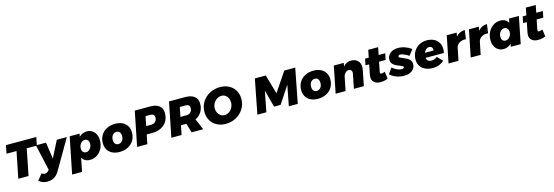

<svg xmlns="http://www.w3.org/2000/svg" viewBox="43 -2141 10869 3770"><g transform="rotate(-15 5478.0 -255.5)"><path d="M708 -701 675 -535H470L363 0H155L262 -535H59L92 -701Z M1287 -544 940 53Q894 132 833.5 167.5Q773 203 694 203Q641 203 601 187Q561 171 523 139L624 14Q639 29 653 34Q667 39 685 39Q727 39 761 3L777 -15L659 -544H863L913 -209L1083 -544Z M1899 -314Q1899 -225 1861.5 -151.5Q1824 -78 1758.5 -35.5Q1693 7 1615 7Q1559 7 1518 -15.5Q1477 -38 1454 -81L1399 194H1197L1345 -544H1547L1535 -485Q1606 -551 1693 -551Q1753 -551 1800 -521Q1847 -491 1873 -437Q1899 -383 1899 -314ZM1493 -256Q1493 -211 1516 -184.5Q1539 -158 1578 -158Q1610 -158 1636.5 -177.5Q1663 -197 1679 -229.5Q1695 -262 1695 -301Q1695 -347 1672.5 -373.5Q1650 -400 1612 -400Q1580 -400 1552.5 -380.5Q1525 -361 1509 -328Q1493 -295 1493 -256Z M2546 -300Q2546 -209 2504 -139.5Q2462 -70 2386.5 -31.5Q2311 7 2214 7Q2130 7 2067.5 -24Q2005 -55 1971.5 -112Q1938 -169 1938 -245Q1938 -335 1980 -404.5Q2022 -474 2097.5 -512.5Q2173 -551 2270 -551Q2354 -551 2416.5 -520Q2479 -489 2512.5 -432.5Q2546 -376 2546 -300ZM2143 -254Q2143 -206 2166.5 -177.5Q2190 -149 2230 -149Q2279 -149 2310 -186.5Q2341 -224 2341 -285Q2341 -333 2317.5 -362Q2294 -391 2254 -391Q2205 -391 2174 -353Q2143 -315 2143 -254Z M3270 -502Q3270 -408 3228.5 -337Q3187 -266 3109 -227Q3031 -188 2926 -188H2816L2778 0H2570L2710 -701H3029Q3145 -701 3207.5 -649Q3270 -597 3270 -502ZM3068 -467Q3068 -503 3047 -522Q3026 -541 2986 -541H2886L2848 -349H2948Q3003 -349 3035.5 -381Q3068 -413 3068 -467Z M3818 -226 3913 0H3678L3622 -188H3512L3474 0H3266L3406 -701H3734Q3856 -701 3921 -649Q3986 -597 3986 -501Q3986 -407 3942.5 -335.5Q3899 -264 3818 -226ZM3544 -349H3664Q3719 -349 3751.5 -381Q3784 -413 3784 -467Q3784 -503 3763 -522Q3742 -541 3702 -541H3582Z M4792 -384Q4792 -273 4736 -182Q4680 -91 4583.5 -38.5Q4487 14 4371 14Q4270 14 4191 -29Q4112 -72 4068 -147.5Q4024 -223 4024 -319Q4024 -430 4080 -520.5Q4136 -611 4232.5 -662.5Q4329 -714 4445 -714Q4546 -714 4625 -671.5Q4704 -629 4748 -554Q4792 -479 4792 -384ZM4238 -333Q4238 -284 4258.5 -244.5Q4279 -205 4314 -182Q4349 -159 4391 -159Q4441 -159 4484 -187Q4527 -215 4552.5 -263.5Q4578 -312 4578 -370Q4578 -418 4559 -457Q4540 -496 4506 -518.5Q4472 -541 4430 -541Q4381 -541 4336.5 -513.5Q4292 -486 4265 -438Q4238 -390 4238 -333Z M5750 -701H5972L5836 0H5654L5735 -417L5506 -69H5372L5279 -418L5198 0H5015L5151 -701H5373L5486 -310Z M6578 -300Q6578 -209 6536 -139.5Q6494 -70 6418.5 -31.5Q6343 7 6246 7Q6162 7 6099.5 -24Q6037 -55 6003.5 -112Q5970 -169 5970 -245Q5970 -335 6012 -404.5Q6054 -474 6129.5 -512.5Q6205 -551 6302 -551Q6386 -551 6448.5 -520Q6511 -489 6544.5 -432.5Q6578 -376 6578 -300ZM6175 -254Q6175 -206 6198.5 -177.5Q6222 -149 6262 -149Q6311 -149 6342 -186.5Q6373 -224 6373 -285Q6373 -333 6349.5 -362Q6326 -391 6286 -391Q6237 -391 6206 -353Q6175 -315 6175 -254Z M7248 -373Q7248 -345 7243 -322L7179 0H6977L7035 -292Q7038 -306 7038 -316Q7038 -347 7020.5 -365Q7003 -383 6973 -383Q6935 -383 6903.5 -351.5Q6872 -320 6862 -271L6808 0H6606L6714 -544H6916L6903 -474Q6968 -551 7067 -551Q7149 -551 7198.5 -501.5Q7248 -452 7248 -373Z M7553 -193Q7551 -179 7551 -175Q7551 -161 7558.5 -155Q7566 -149 7580 -149Q7594 -149 7609.5 -154Q7625 -159 7649 -168L7669 -23Q7638 -7 7597 1Q7556 9 7516 9Q7437 9 7391.5 -30.5Q7346 -70 7346 -137Q7346 -159 7350 -178L7391 -387H7316L7342 -516H7417L7447 -667H7648L7618 -516H7752L7726 -387H7592Z M7714 -97 7796 -214Q7843 -175 7893.5 -152Q7944 -129 7986 -129Q8009 -129 8021.5 -137.5Q8034 -146 8034 -161Q8034 -173 8017 -182.5Q8000 -192 7963 -206Q7912 -226 7879.5 -243Q7847 -260 7822 -291.5Q7797 -323 7797 -369Q7797 -422 7825 -463.5Q7853 -505 7903.5 -528Q7954 -551 8020 -551Q8089 -551 8159.5 -526.5Q8230 -502 8289 -458L8201 -343Q8152 -376 8105.5 -395.5Q8059 -415 8028 -415Q8010 -415 7998 -406.5Q7986 -398 7986 -385Q7986 -372 8003.5 -361.5Q8021 -351 8060 -336Q8111 -316 8144 -298Q8177 -280 8202 -249Q8227 -218 8227 -172Q8227 -119 8198.5 -78Q8170 -37 8118.5 -14.5Q8067 8 8000 8Q7919 8 7843.5 -19.5Q7768 -47 7714 -97Z M8875 -302Q8875 -264 8866 -223H8493Q8498 -183 8524 -162Q8550 -141 8593 -141Q8656 -141 8711 -184L8813 -79Q8718 7 8586 7Q8498 7 8432 -23Q8366 -53 8330 -109Q8294 -165 8294 -239Q8294 -328 8334 -399Q8374 -470 8444 -510Q8514 -550 8602 -550Q8685 -550 8747 -519Q8809 -488 8842 -432Q8875 -376 8875 -302ZM8684 -344Q8684 -374 8665 -392.5Q8646 -411 8615 -411Q8581 -411 8552 -386.5Q8523 -362 8507 -322H8681Q8684 -334 8684 -344Z M9378 -552 9354 -371Q9334 -373 9324 -373Q9259 -373 9211.5 -339Q9164 -305 9154 -252L9103 0H8901L9010 -544H9212L9197 -467Q9270 -552 9378 -552Z M9829 -552 9805 -371Q9785 -373 9775 -373Q9710 -373 9662.5 -339Q9615 -305 9605 -252L9554 0H9352L9461 -544H9663L9648 -467Q9721 -552 9829 -552Z M9814 -230Q9814 -319 9851.5 -392.5Q9889 -466 9954.5 -508.5Q10020 -551 10098 -551Q10154 -551 10195 -528.5Q10236 -506 10259 -463L10275 -544H10476L10368 0H10166L10178 -59Q10109 7 10020 7Q9960 7 9913 -23Q9866 -53 9840 -106.5Q9814 -160 9814 -230ZM10220 -288Q10220 -332 10197 -359Q10174 -386 10135 -386Q10103 -386 10076.5 -366.5Q10050 -347 10034 -314.5Q10018 -282 10018 -243Q10018 -197 10040.5 -170.5Q10063 -144 10101 -144Q10133 -144 10160.5 -163.5Q10188 -183 10204 -216Q10220 -249 10220 -288Z M10757 -193Q10755 -179 10755 -175Q10755 -161 10762.5 -155Q10770 -149 10784 -149Q10798 -149 10813.5 -154Q10829 -159 10853 -168L10873 -23Q10842 -7 10801 1Q10760 9 10720 9Q10641 9 10595.5 -30.5Q10550 -70 10550 -137Q10550 -159 10554 -178L10595 -387H10520L10546 -516H10621L10651 -667H10852L10822 -516H10956L10930 -387H10796Z"/></g></svg>

Font: TypoPRO Montserrat
Style: Italic
Weight: 800
Italic angle: -11.3°
Designer: Julieta Ulanovsky
Foundry: Julieta Ulanovsky
Version: Version 6.001